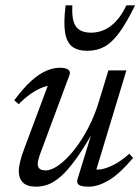

<svg xmlns="http://www.w3.org/2000/svg" viewBox="-20 -690 526 720"><path d="M270.5 -17.5 325 -194.5H328.5Q291.5 -130 261.8 -89.5Q232 -49 207 -27.5Q182 -6 160 2Q138 10 116 10Q81.5 10 66 -5.5Q50.5 -21 50.5 -47.5Q50.5 -63.5 55.8 -85Q61 -106.5 71.5 -134L167.5 -390.5L180.5 -370Q163.5 -371 141.2 -362.8Q119 -354.5 95.5 -338.2Q72 -322 50 -299L33.5 -314Q68.5 -361 98.2 -387.5Q128 -414 154.5 -425Q181 -436 205 -436Q226 -436 235.8 -428.8Q245.5 -421.5 240.5 -408.5L129.5 -110Q126 -99.5 123.8 -90.8Q121.5 -82 121.5 -75Q121.5 -63.5 128.5 -57.2Q135.5 -51 151.5 -51Q172.5 -51 199.8 -70.2Q227 -89.5 255.2 -124.2Q283.5 -159 308.8 -206.2Q334 -253.5 351 -309.5L386.5 -426H454L337 -40L337.5 -54.5Q354 -52.5 375.2 -59Q396.5 -65.5 419.8 -79.5Q443 -93.5 465 -113.5L479 -97.5Q426 -35.5 386.2 -12.8Q346.5 10 313 10Q285.5 10 276 3.2Q266.5 -3.5 270.5 -17.5ZM321.5 -567.5Q347 -567.5 370.2 -577.5Q393.5 -587.5 414.8 -610Q436 -632.5 454 -670H486.5Q455 -605.5 427.8 -568.2Q400.5 -531 372.2 -515.2Q344 -499.5 307.5 -499.5Q271.5 -499.5 250.8 -515.2Q230 -531 224 -568.2Q218 -605.5 226 -670H251.5Q249 -631 256.2 -608.5Q263.5 -586 280 -576.8Q296.5 -567.5 321.5 -567.5Z"/></svg>

Font: Newsreader 18pt
Style: Italic
Weight: 400
Italic angle: -17°
Version: Version 1.003